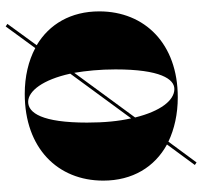

<svg xmlns="http://www.w3.org/2000/svg" viewBox="-38 -592 711 675"><g transform="rotate(-90 317.5 -254.5)"><path d="M84 81 157 -18C201 3 254 15 313 15C501 15 615 -101 615 -261C615 -361 570 -437 496 -481L571 -584L562 -590L486 -486C441 -510 386 -523 325 -523C134 -523 20 -407 20 -247C20 -144 68 -66 147 -23L75 75ZM224 -304C224 -462 258 -511 297 -511C335 -511 375 -459 396 -363L239 -149C229 -192 224 -244 224 -304ZM242 -135 399 -349C406 -307 411 -259 411 -204C411 -46 377 3 342 3C302 3 264 -46 242 -135Z"/></g></svg>

Font: Nyght Serif Dark
Style: Regular
Weight: 800
Designer: Maksym Kobuzan
Version: Version 0.410;Glyphs 3.1.2 (3151)